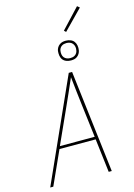

<svg xmlns="http://www.w3.org/2000/svg" viewBox="-165 -1249 931 1332"><g transform="rotate(-15 300.0 -583.5)"><path d="M23 0 353 -735H377L465 0H443L414 -241H154L45 0ZM412 -260 384 -490Q378 -543 371.5 -596Q365 -649 360 -702Q337 -649 313.5 -596Q290 -543 266 -490L162 -260ZM391 -814Q374 -814 358 -820Q342 -826 332.5 -838.5Q323 -851 320.5 -868Q318 -885 320 -902Q322 -914 328.5 -925Q335 -936 345.5 -943.5Q356 -951 367 -953.5Q378 -956 390 -956Q407 -956 423 -950Q439 -944 448.5 -931.5Q458 -919 461 -902Q464 -885 461 -868Q459 -856 452.5 -845Q446 -834 436 -826.5Q426 -819 414.5 -816.5Q403 -814 391 -814ZM391 -831Q400 -831 408.5 -833Q417 -835 425 -840.5Q433 -846 438 -854.5Q443 -863 444 -872Q447 -885 444.5 -898Q442 -911 434.5 -920.5Q427 -930 415.5 -934.5Q404 -939 391 -939Q382 -939 373 -937Q364 -935 356 -929.5Q348 -924 343 -915.5Q338 -907 337 -898Q335 -885 337 -872Q339 -859 346.5 -849.5Q354 -840 366 -835.5Q378 -831 391 -831ZM409 -1014 396 -1026 528 -1167 545 -1153Z"/></g></svg>

Font: Iosevka Aile Thin
Style: Italic
Weight: 100
Italic angle: -9°
Designer: Belleve Invis
Foundry: Belleve Invis
Version: Version 31.1.0; ttfautohint (v1.8.4)